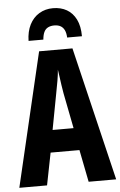

<svg xmlns="http://www.w3.org/2000/svg" viewBox="-61 -978 640 1021"><g transform="rotate(-5 258.5 -468.0)"><path d="M370 0 336 -172H182L148 0H0L168 -714H346L517 0ZM278 -480Q274 -504 270.5 -526.5Q267 -549 264.5 -569.5Q262 -590 259 -608Q257 -582 251.5 -549.5Q246 -517 239 -482L203 -291H315ZM261 -936Q303 -936 334.5 -918Q366 -900 384 -864Q402 -828 402 -774H323Q322 -798 314.5 -813.5Q307 -829 293.5 -836.5Q280 -844 260 -844Q241 -844 227 -837Q213 -830 205.5 -814.5Q198 -799 196 -774H117Q118 -824 136.5 -860.5Q155 -897 187.5 -916.5Q220 -936 261 -936Z"/></g></svg>

Font: Noto Sans Display ExtraCondensed
Style: Bold
Weight: 700
Width: 2
Designer: Monotype Design Team
Foundry: Monotype Imaging Inc.
Version: Version 2.003